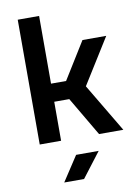

<svg xmlns="http://www.w3.org/2000/svg" viewBox="-103 -798 806 1106"><g transform="rotate(-10 300.0 -245.0)"><path d="M80 0V-730H205V-334H293L427 -550H566L400 -284L569 0H427L293 -228H205V0ZM181 240 276 95H408L297 240Z"/></g></svg>

Font: NKDuy Mono
Style: Bold
Weight: 700
Monospace: yes
Designer: NKDuy
Foundry: NKDuy
Version: Version 2.251; ttfautohint (v1.8.4.7-5d5b)